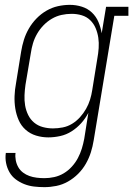

<svg xmlns="http://www.w3.org/2000/svg" viewBox="-20 -558 549 791"><path d="M163 213Q141 213 120 210.5Q99 208 80 200.5Q61 193 45 181Q29 169 19 151.5Q9 134 5 113.5Q1 93 4 72H44Q42 87 45 102.5Q48 118 55.5 131Q63 144 75 153Q87 162 101 167Q115 172 131 174Q147 176 163 176Q183 176 203.5 171.5Q224 167 242.5 156Q261 145 276 128.5Q291 112 301 93Q311 74 317 54.5Q323 35 327 14L344 -93Q332 -70 314.5 -50.5Q297 -31 275 -17Q253 -3 228 2.5Q203 8 179 8Q153 8 128.5 0.5Q104 -7 85.5 -23.5Q67 -40 57 -63Q47 -86 43 -111Q39 -136 40 -162.5Q41 -189 46 -215L67 -345Q71 -370 78.5 -394Q86 -418 99 -440.5Q112 -463 130.5 -482Q149 -501 171.5 -514Q194 -527 218.5 -532.5Q243 -538 268 -538Q293 -538 317 -530.5Q341 -523 358.5 -506.5Q376 -490 385.5 -467.5Q395 -445 399 -421L417 -530H509V-493H451L366 20Q362 45 354.5 69Q347 93 334 116Q321 139 302 158Q283 177 260 190Q237 203 212 208Q187 213 163 213ZM198 -29Q218 -29 238.5 -33Q259 -37 277 -48Q295 -59 309.5 -75Q324 -91 334.5 -109.5Q345 -128 351 -147.5Q357 -167 360 -187L381 -317Q385 -338 386.5 -360Q388 -382 385 -402.5Q382 -423 374 -442Q366 -461 351.5 -475Q337 -489 317 -495Q297 -501 275 -501Q254 -501 233.5 -496.5Q213 -492 194 -481Q175 -470 159.5 -454Q144 -438 133 -419Q122 -400 116 -380Q110 -360 107 -339L85 -209Q82 -188 81 -166Q80 -144 83.5 -123.5Q87 -103 96 -84.5Q105 -66 120.5 -53Q136 -40 156.5 -34.5Q177 -29 198 -29Z"/></svg>

Font: Iosevka Slab XLtObl
Style: Regular
Weight: 200
Italic angle: -9°
Monospace: yes
Designer: Belleve Invis
Foundry: Belleve Invis
Version: Version 11.1.1; ttfautohint (v1.8.3)